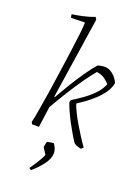

<svg xmlns="http://www.w3.org/2000/svg" viewBox="-177 -787 813 1114"><g transform="rotate(20 230.0 -230.0)"><path d="M394 36Q387 36 371.5 31Q356 26 348 18Q336 1 320 -26Q304 -53 287.5 -84Q271 -115 258 -144Q245 -173 238 -195L242 -209Q271 -227 304 -250Q337 -273 365.5 -302Q394 -331 409 -367Q397 -383 376.5 -397Q356 -411 328 -414Q302 -383 269 -336Q236 -289 202.5 -235Q169 -181 139 -129L121 0H79L72 -12Q78 -37 87 -88Q96 -139 106 -204.5Q116 -270 126 -340Q136 -410 145 -474.5Q154 -539 159.5 -588Q165 -637 165 -660L80 -658Q76 -666 76 -679Q102 -682 142.5 -691Q183 -700 212 -712L221 -698Q202 -573 182.5 -444.5Q163 -316 145 -197L148 -192Q174 -238 203.5 -286.5Q233 -335 262.5 -377.5Q292 -420 318 -450Q325 -453 338 -455.5Q351 -458 362 -458Q383 -458 401.5 -446Q420 -434 432.5 -417.5Q445 -401 449 -389Q444 -359 424.5 -330.5Q405 -302 378 -277Q351 -252 324 -232.5Q297 -213 278 -201Q285 -180 299.5 -150.5Q314 -121 333 -89Q352 -57 371 -27.5Q390 2 406 24ZM163 252Q160 251 155.5 247.5Q151 244 151 243Q159 232 172 212Q185 192 197 171.5Q209 151 212 140L187 101Q187 96 190 83.5Q193 71 194 66Q201 65 212 62.5Q223 60 235 60Q244 72 249.5 85.5Q255 99 255 117Q254 150 226 186.5Q198 223 163 252Z"/></g></svg>

Font: Labrada Lght
Style: Italic
Weight: 300
Italic angle: -7°
Designer: Mercedes Jáuregui
Foundry: Omnibus-Type Team
Version: Version 1.000; ttfautohint (v1.8.4.7-5d5b)